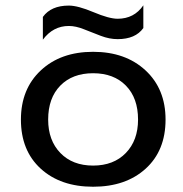

<svg xmlns="http://www.w3.org/2000/svg" viewBox="-20 -691 691 726"><path d="M142.1 -541V-627Q172.9 -669.9 240.2 -669.9Q274.4 -669.9 333.5 -645Q392.6 -620.1 424.8 -620.1Q487.3 -620.1 522 -670.9V-585Q492.2 -543 424.8 -543Q394 -543 361.3 -555.4Q328.6 -567.9 297.6 -580.3Q266.6 -592.8 240.2 -592.8Q180.7 -592.8 142.1 -541ZM332 15.1Q209 15.1 134 -53.2Q59.1 -121.6 59.1 -238.8Q59.1 -354.5 134.3 -424.8Q209.5 -495.1 332 -495.1Q454.6 -495.1 530.3 -424.8Q606 -354.5 606 -238.8Q606 -121.6 530.8 -53.2Q455.6 15.1 332 15.1ZM502 -238.8Q502 -320.3 456.1 -367.2Q410.2 -414.1 332 -414.1Q253.9 -414.1 208 -367.2Q162.1 -320.3 162.1 -238.8Q162.1 -160.2 208.3 -112.5Q254.4 -64.9 332 -64.9Q409.7 -64.9 455.8 -112.5Q502 -160.2 502 -238.8Z"/></svg>

Font: Prompt
Style: Regular
Weight: 400
Designer: Katatrad Team
Foundry: CadsonDemak
Version: Version 1.000;PS 001.000;hotconv 1.0.88;makeotf.lib2.5.64775